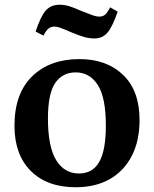

<svg xmlns="http://www.w3.org/2000/svg" viewBox="-20 -775 648 809"><path d="M299 14Q179 14 110 -54.5Q41 -123 41 -245Q41 -381 115.5 -453.5Q190 -526 315 -526Q429 -526 498.5 -459.5Q568 -393 568 -269Q568 -181 535 -117.5Q502 -54 442 -20Q382 14 299 14ZM313 -44Q370 -44 398 -92.5Q426 -141 426 -246Q426 -364 392 -417Q358 -470 299 -470Q243 -470 212.5 -425Q182 -380 182 -276Q182 -157 216.5 -100.5Q251 -44 313 -44ZM378 -613Q356 -613 335 -619Q314 -625 285 -637Q248 -653 234 -658Q220 -663 209 -663Q196 -663 185.5 -655.5Q175 -648 163 -625L130 -642Q152 -708 173.5 -731.5Q195 -755 231 -755Q252 -755 271.5 -749Q291 -743 320 -730Q353 -717 369.5 -711Q386 -705 398 -705Q413 -705 422.5 -713Q432 -721 444 -744L476 -726Q453 -660 432 -636.5Q411 -613 378 -613Z"/></svg>

Font: Literata 36pt SemiBold
Style: Regular
Weight: 600
Designer: Latin by Veronika Burian and Jose Scaglione. Greek by Irene Vlachou. Cyrillic by Vera Evstafieva.
Foundry: TypeTogether
Version: Version 3.002